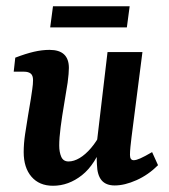

<svg xmlns="http://www.w3.org/2000/svg" viewBox="-20 -588 542 616"><path d="M150 8Q106 8 81 -21Q56 -50 56 -100Q56 -127 60.5 -157.5Q65 -188 70 -217.5Q75 -247 79 -271Q81 -285 83.5 -301.5Q86 -318 86 -331Q86 -346 78.5 -352Q71 -358 57 -358H24L29 -403Q63 -416 89 -422Q115 -428 139 -428Q201 -428 201 -370Q201 -361 200 -350Q199 -339 197 -323Q192 -290 185.5 -252.5Q179 -215 174.5 -180Q170 -145 170 -121Q170 -100 176.5 -85Q183 -70 200 -70Q217 -70 235.5 -81Q254 -92 272 -113Q290 -134 304 -162L313 -135Q286 -60 243 -26Q200 8 150 8ZM348 7Q320 7 306 -9.5Q292 -26 291 -60Q290 -74 290.5 -93.5Q291 -113 291 -133L325 -421H437L402 -148Q400 -132 398.5 -117Q397 -102 397 -91Q397 -74 409 -74Q417 -74 430.5 -80Q444 -86 468 -100L487 -58Q456 -27 418 -10Q380 7 348 7ZM150 -568H396L387 -500H141Z"/></svg>

Font: Yrsa SemiBold
Style: Italic
Weight: 600
Italic angle: -7.10001°
Version: Version 2.004